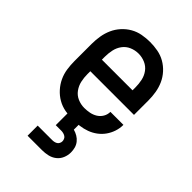

<svg xmlns="http://www.w3.org/2000/svg" viewBox="-220 -624 939 939"><g transform="rotate(45 250.0 -154.0)"><path d="M250 8Q223 8 196 3Q169 -2 145.5 -15.5Q122 -29 103.5 -49.5Q85 -70 73.5 -94.5Q62 -119 58 -146Q54 -173 54 -200V-320Q54 -347 58.5 -374Q63 -401 74 -425.5Q85 -450 103.5 -470.5Q122 -491 145.5 -504.5Q169 -518 196 -523Q223 -528 250 -528Q277 -528 304 -523Q331 -518 354.5 -504.5Q378 -491 396.5 -470.5Q415 -450 426 -425.5Q437 -401 441.5 -374Q446 -347 446 -320V-220H144V-200Q144 -176 149 -153Q154 -130 168 -110.5Q182 -91 204 -81.5Q226 -72 250 -72Q268 -72 286 -75.5Q304 -79 319.5 -88.5Q335 -98 344.5 -114Q354 -130 354 -149H444Q444 -125 436.5 -102.5Q429 -80 415.5 -61Q402 -42 383 -28Q364 -14 342 -6Q320 2 296.5 5Q273 8 250 8ZM144 -300H356V-320Q356 -344 351 -367.5Q346 -391 332 -410Q318 -429 296 -438.5Q274 -448 250 -448Q226 -448 204 -438.5Q182 -429 168 -410Q154 -391 149 -367.5Q144 -344 144 -320ZM150 220V150H250Q257 150 264 148.5Q271 147 277 143.5Q283 140 286.5 133Q290 126 290 119Q290 112 287 105Q284 98 278 94Q272 90 264.5 88Q257 86 250 86H211V0H289V39Q304 43 317.5 51Q331 59 340.5 71Q350 83 354 97.5Q358 112 358 128Q358 148 350 167Q342 186 326 198.5Q310 211 290 215.5Q270 220 250 220Z"/></g></svg>

Font: Iosevka Fixed Medium
Style: Regular
Weight: 500
Monospace: yes
Designer: Belleve Invis
Foundry: Belleve Invis
Version: Version 32.3.0